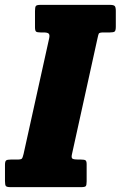

<svg xmlns="http://www.w3.org/2000/svg" viewBox="-60 -770 496 790"><path d="M-39.5 -25V-92Q-39.5 -106.5 -34.5 -110Q-29.5 -113.5 -15.5 -113.5H11.5Q26.5 -113.5 30 -117.5Q33.5 -121.5 37 -136.5L142 -611Q145.5 -626 140.8 -631.2Q136 -636.5 119.5 -636.5H107Q93 -636.5 88.5 -640Q84 -643.5 84 -658V-724.5Q84 -740.5 87.5 -745.2Q91 -750 107 -750H391.5Q407.5 -750 412 -745.2Q416.5 -740.5 416.5 -725V-660.5Q416.5 -644.5 412 -640.5Q407.5 -636.5 392 -636.5H365Q348.5 -636.5 346.2 -631.2Q344 -626 341 -611.5L236 -135Q232.5 -120 238.8 -116.8Q245 -113.5 262 -113.5H273Q286.5 -113.5 291.5 -110.5Q296.5 -107.5 296.5 -94.5V-23.5Q296.5 -8 292.8 -4Q289 0 274 0H-16.5Q-32 0 -35.8 -4.5Q-39.5 -9 -39.5 -25Z"/></svg>

Font: Besley* Condensed Heavy
Style: Italic
Weight: 800
Width: 3
Italic angle: -13°
Designer: Owen Earl
Foundry: indestructible type*
Version: Version 3.000; ttfautohint (v1.8.3)